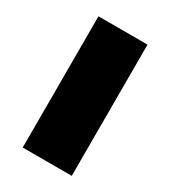

<svg xmlns="http://www.w3.org/2000/svg" viewBox="-142 -622 616 695"><g transform="rotate(30 166.0 -274.0)"><path d="M63.5 0V-548.5H268.5V0Z"/></g></svg>

Font: Encode Sans Exp XBd
Style: Regular
Weight: 800
Width: 7
Designer: Multiple Designers
Foundry: Impallari Type
Version: Version 3.002; ttfautohint (v1.8.3) -l 8 -r 50 -G 200 -x 14 